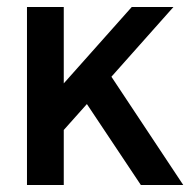

<svg xmlns="http://www.w3.org/2000/svg" viewBox="-20 -528 560 548"><path d="M57 -508H162V-290L356 -508H475L298 -309L503 0H382L228 -231L162 -157V0H57Z"/></svg>

Font: LT Superior Semi-bold
Style: Regular
Weight: 600
Designer: Daniel Lyons
Foundry: LyonsType
Version: Version 1.0